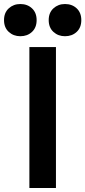

<svg xmlns="http://www.w3.org/2000/svg" viewBox="-80 -934 424 954"><path d="M198 0H66V-700H198ZM243 -754Q209 -754 185.5 -775.5Q162 -797 162 -834Q162 -871 185.5 -892.5Q209 -914 243 -914Q278 -914 301 -892.5Q324 -871 324 -834Q324 -797 301 -775.5Q278 -754 243 -754ZM21 -754Q-13 -754 -36.5 -775.5Q-60 -797 -60 -834Q-60 -871 -36.5 -892.5Q-13 -914 21 -914Q56 -914 79 -892.5Q102 -871 102 -834Q102 -797 79 -775.5Q56 -754 21 -754Z"/></svg>

Font: Space Grotesk Variable Light
Style: Regular
Weight: 300
Designer: Florian Karsten
Foundry: Florian Karsten
Version: Version 2.000